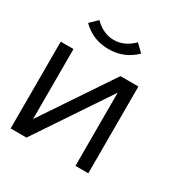

<svg xmlns="http://www.w3.org/2000/svg" viewBox="-148 -750 841 872"><g transform="rotate(30 273.0 -314.0)"><path d="M23.9 -455.1H90.8V-87.9L336.9 -455.1H431.2V0H363.8V-383.8L106.9 0H23.9ZM367.2 -590.8Q310.1 -534.2 228 -534.2Q146 -534.2 88.9 -590.8L127 -627.9Q172.9 -582 228 -582Q283.2 -582 329.1 -627.9Z"/></g></svg>

Font: Anonymous Pro
Style: Regular
Weight: 400
Monospace: yes
Designer: Mark Simonson
Version: Version 1.002